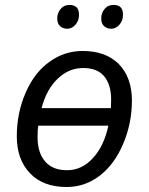

<svg xmlns="http://www.w3.org/2000/svg" viewBox="-20 -748 601 776"><path d="M147.9 -311H428.2L429.2 -347.2Q428.7 -407.2 400.4 -440.4Q372.1 -473.6 314.9 -473.1Q257.8 -472.7 212.9 -429.7Q168 -386.7 147.9 -311ZM252 -60.1Q310.5 -60.1 355.5 -108.9Q400.4 -157.7 418 -240.2H134.8Q131.8 -225.6 131.8 -193.8Q131.8 -129.9 163.1 -94.7Q193.4 -59.6 252 -60.1ZM513.2 -342.8Q513.2 -250 478 -167Q442.9 -84 383.3 -38.1Q323.7 7.8 249 7.8Q154.3 7.8 101.1 -47.9Q47.9 -103.5 47.9 -197.3Q47.9 -291 83.5 -373Q119.1 -455.1 179.7 -498Q240.2 -542 314 -542Q407.2 -542 460 -489.3Q512.7 -435.5 513.2 -342.8ZM389.2 -674.3Q389.2 -695.3 402.8 -711.9Q416.5 -728.5 439.5 -728Q477.1 -728 477.1 -689Q477.5 -665 462.9 -648.4Q448.2 -631.8 430.2 -631.8Q412.1 -631.8 400.4 -642.6Q388.7 -653.3 389.2 -674.3ZM211.4 -674.3Q211.4 -695.3 225.1 -711.9Q238.8 -728.5 261.2 -728Q299.3 -728 299.3 -689Q299.8 -665 285.2 -648.4Q270.5 -631.8 252.4 -631.8Q234.4 -631.8 222.7 -642.6Q210.9 -653.3 211.4 -674.3Z"/></svg>

Font: OpenSans-Italic
Style: Italic
Weight: 400
Italic angle: -12°
Foundry: Ascender Corporation
Version: Version 1.10